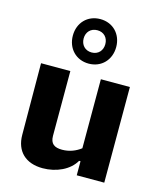

<svg xmlns="http://www.w3.org/2000/svg" viewBox="-126 -946 873 1048"><g transform="rotate(15 310.0 -422.0)"><path d="M59 -540 61 -135.5C61.5 -44 118 11.5 215 11.5C292.5 11.5 365.5 -22.5 397.5 -79H405.5V0.5H561V-540H397V-150C369 -128.5 333.5 -113.5 291.5 -113.5C248.5 -113.5 224.5 -129 224.5 -174.5V-540ZM187.5 -731C187.5 -658.5 238 -605 310 -605C382 -605 432.5 -658.5 432.5 -731C432.5 -803.5 382 -856.5 310 -856.5C238 -856.5 187.5 -803.5 187.5 -731ZM248.5 -731C248.5 -767 272.5 -793.5 310 -793.5C347.5 -793.5 371 -767 371 -731C371 -695 347.5 -668 310 -668C272.5 -668 248.5 -695 248.5 -731Z"/></g></svg>

Font: Monaspace Argon ExtraBold
Style: Bold
Weight: 800
Designer: Riley Cran & the Lettermatic Team
Foundry: Lettermatic
Version: Version 1.000 (Monaspace Argon)